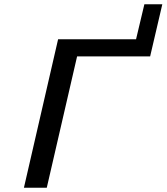

<svg xmlns="http://www.w3.org/2000/svg" viewBox="-20 -879 780 899"><path d="M92 0 252 -695H617L656 -859H740L683 -615H341L199 0Z"/></svg>

Font: Coval
Style: Italic
Weight: 400
Foundry: Context Ltd
Version: Version 001.000